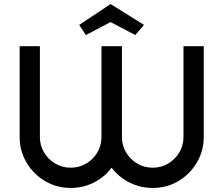

<svg xmlns="http://www.w3.org/2000/svg" viewBox="-20 -928 1103 948"><path d="M986 -252Q986 -183 952 -125.5Q918 -68 861 -34Q804 0 734 0Q672 0 619 -27Q566 -54 531 -100Q497 -54 444 -27Q391 0 329 0Q260 0 202.5 -34Q145 -68 111 -125.5Q77 -183 77 -252V-700H177V-252Q177 -210 197.5 -175.5Q218 -141 252.5 -120.5Q287 -100 329 -100Q370 -100 404 -119.5Q438 -139 458.5 -172Q479 -205 481 -245V-700H582V-252Q582 -210 602.5 -175.5Q623 -141 657.5 -120.5Q692 -100 734 -100Q776 -100 810.5 -120.5Q845 -141 865.5 -175.5Q886 -210 886 -252V-700H986ZM648 -755 526 -819 404 -755 371 -805 526 -908 691 -805Z"/></svg>

Font: Bruno Ace SC
Style: Regular
Weight: 400
Version: Version 1.100; ttfautohint (v1.8.4.7-5d5b);gftools[0.9.27]